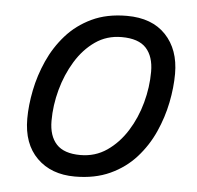

<svg xmlns="http://www.w3.org/2000/svg" viewBox="-44 -575 648 631"><g transform="rotate(5 280.0 -259.5)"><path d="M225 11Q147 11 100 -35.5Q53 -82 53 -165Q53 -209 63 -259Q73 -309 94.5 -357Q116 -405 150.5 -444Q185 -483 234.5 -506.5Q284 -530 350 -530Q433 -530 478.5 -482Q524 -434 524 -354Q524 -309 514 -259Q504 -209 482.5 -161Q461 -113 426 -74Q391 -35 341 -12Q291 11 225 11ZM237 -61Q286 -61 324.5 -87.5Q363 -114 390 -157Q417 -200 431 -251.5Q445 -303 445 -354Q445 -404 420 -431.5Q395 -459 339 -459Q290 -459 252 -432.5Q214 -406 187.5 -362.5Q161 -319 147 -267.5Q133 -216 133 -165Q133 -115 158 -88Q183 -61 237 -61Z"/></g></svg>

Font: Ubuntu Sans Mono
Style: Italic
Weight: 400
Italic angle: -13.5°
Monospace: yes
Designer: Dalton Maag Ltd
Foundry: Dalton Maag Ltd
Version: Version 1.006